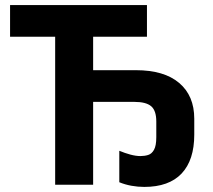

<svg xmlns="http://www.w3.org/2000/svg" viewBox="-20 -734 845 763"><path d="M553.2 8.8Q527.8 8.8 502.2 4.2Q476.6 -0.5 454.1 -9.8V-134.8Q476.6 -125.5 498.3 -119.6Q520 -113.8 538.1 -113.8Q554.7 -113.8 568.8 -118.2Q583 -122.6 592 -138.7Q601.1 -154.8 601.1 -189V-251Q601.1 -294.4 580.8 -311.8Q560.5 -329.1 514.2 -329.1H350.1V0H199.2V-587.9H20V-713.9H564V-587.9H350.1V-455.1H520Q632.3 -455.1 692.1 -404.3Q752 -353.5 752 -262.2V-199.2Q752 -97.7 701.7 -44.4Q651.4 8.8 553.2 8.8Z"/></svg>

Font: Open Sans
Style: Bold
Weight: 700
Designer: Monotype Design Team
Foundry: Monotype Imaging Inc.
Version: Version 3.000; ttfautohint (v1.8.4)